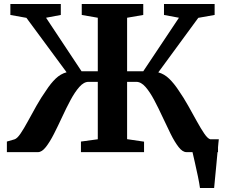

<svg xmlns="http://www.w3.org/2000/svg" viewBox="-20 -763 1128 963"><path d="M14.5 0V-53L52.5 -64Q66 -68 83 -93Q100 -118 120 -155Q140 -192 163 -232.8Q186 -273.5 211.5 -309.5Q234.5 -345 259.2 -368.8Q284 -392.5 314 -400.5L112.5 -673.5L32 -688V-743H285V-688L211 -674L389 -405.5H470.5V-674L390 -688V-743H698.5V-688L617.5 -674V-405.5H698.5L877.5 -674L802.5 -688V-743H1056.5V-688L974.5 -673.5L774 -400Q804 -392 828.5 -368.2Q853 -344.5 876 -309.5Q901 -273.5 924 -232.5Q947 -191.5 967.2 -154.8Q987.5 -118 1004.5 -93Q1021.5 -68 1034.5 -64.5H1077.5Q1076.5 -56.5 1075.5 -46.2Q1074.5 -36 1073.5 -24V0H1071Q1068 32 1064.8 67Q1061.5 102 1058.5 132.2Q1055.5 162.5 1054 180H983Q980 157 972.5 121Q965 85 957.2 51Q949.5 17 945.5 0H915Q895.5 0 875.8 -25.5Q856 -51 836 -91.2Q816 -131.5 795.2 -176.5Q774.5 -221.5 753.2 -261.5Q732 -301.5 709.8 -327Q687.5 -352.5 663.5 -352.5H617.5V-65L702.5 -52.5V0H386V-53L470.5 -64.5V-352.5H424Q400.5 -352.5 378 -327Q355.5 -301.5 334 -261.5Q312.5 -221.5 291.8 -176.5Q271 -131.5 250.5 -91.2Q230 -51 210 -25.5Q190 0 170.5 0Z"/></svg>

Font: Merriweather Text Regular
Style: Bold
Weight: 700
Designer: Eben Sorkin
Foundry: Eben Sorkin
Version: Version 2.100; ttfautohint (v1.7.19-72a1) -l 8 -r 50 -G 200 